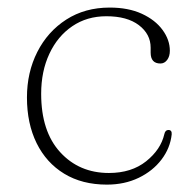

<svg xmlns="http://www.w3.org/2000/svg" viewBox="-20 -490 519 520"><path d="M440 -352.5Q440 -337.5 432.8 -327.8Q425.5 -318 414.5 -318Q388 -318 388 -347.5V-361Q388 -397.5 356.2 -421.8Q324.5 -446 268 -446Q215.5 -446 175.8 -419Q136 -392 113.8 -344.5Q91.5 -297 91.5 -236Q91.5 -134 143 -77.8Q194.5 -21.5 275 -21.5Q336 -21.5 375.8 -53.2Q415.5 -85 425 -126.5Q427.5 -138 436 -138Q446 -138 445 -126Q441 -89 417.5 -58Q394 -27 355.8 -8.5Q317.5 10 269.5 10Q202.5 10 154 -19.5Q105.5 -49 79.2 -102.2Q53 -155.5 53 -226Q53 -294 81 -349.2Q109 -404.5 159.5 -437Q210 -469.5 277 -469.5Q327.5 -469.5 364 -452.8Q400.5 -436 420.2 -409Q440 -382 440 -352.5Z"/></svg>

Font: Fraunces 9pt S050 Thin
Style: Regular
Weight: 100
Version: Version 1.000; ttfautohint (v1.8.3)